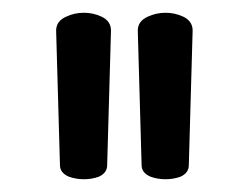

<svg xmlns="http://www.w3.org/2000/svg" viewBox="-20 -751 390 301"><path d="M212 -725Q225 -731 239.5 -731Q254 -731 267 -725Q282 -718 282 -703L276 -492Q276 -480 263 -474Q252 -470 239.5 -470Q227 -470 216 -474Q202 -480 202 -492L196 -703Q196 -718 212 -725ZM84 -725Q97 -731 111.5 -731Q126 -731 139 -725Q154 -718 154 -703L148 -492Q148 -480 135 -474Q124 -470 111.5 -470Q99 -470 88 -474Q74 -480 74 -492L68 -703Q68 -718 84 -725Z"/></svg>

Font: Moon Stars Kai
Style: Bold
Weight: 700
Designer: GuiWonder
Version: Version 1.101